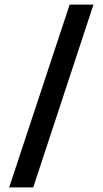

<svg xmlns="http://www.w3.org/2000/svg" viewBox="-20 -728 448 838"><path d="M20 90 284 -708H388L125 90Z"/></svg>

Font: Atkinson Hyperlegible Next Medium
Style: Regular
Weight: 500
Designer: Elliott Scott, Megan Eiswerth, Linus Boman, Theodore Petrosky, Letters from Sweden
Foundry: Applied Design Works, Letters from Sweden
Version: Version 2.001